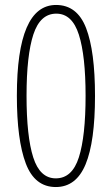

<svg xmlns="http://www.w3.org/2000/svg" viewBox="-20 -744 451 774"><path d="M205 10Q120 10 84 -85Q48 -180 48 -358Q48 -724 206 -724Q291 -724 327 -631Q363 -538 363 -357Q363 -173 325 -81.5Q287 10 205 10ZM205 -25Q271 -25 298 -110Q325 -195 325 -358Q325 -519 298 -604Q271 -689 207 -689Q142 -689 114.5 -605Q87 -521 87 -358Q87 -194 114 -109.5Q141 -25 205 -25Z"/></svg>

Font: Noto Sans Gurmukhi ExtraCondensed ExtraLight
Style: Regular
Weight: 200
Width: 2
Designer: Jelle Bosma - Monotype Design Team
Foundry: Monotype Imaging Inc.
Version: Version 2.004; ttfautohint (v1.8.4.7-5d5b)